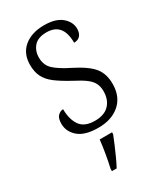

<svg xmlns="http://www.w3.org/2000/svg" viewBox="-192 -618 780 915"><g transform="rotate(-30 198.5 -161.0)"><path d="M192 10Q118 10 82.5 -20.5Q47 -51 47 -95Q47 -126 60.5 -138.5Q74 -151 89 -151Q89 -96 112.5 -61.5Q136 -27 194 -27Q246 -27 272.5 -55Q299 -83 299 -129Q299 -153 290.5 -171.5Q282 -190 260 -207Q238 -224 197 -245Q147 -272 116.5 -295Q86 -318 72 -345.5Q58 -373 58 -412Q58 -474 99.5 -508.5Q141 -543 210 -543Q274 -543 306.5 -515Q339 -487 339 -450Q339 -426 327 -412.5Q315 -399 293 -399Q293 -508 203 -508Q156 -508 134 -483Q112 -458 112 -421Q112 -379 140 -353.5Q168 -328 227 -299Q298 -263 326 -228Q354 -193 354 -138Q354 -68 309.5 -29Q265 10 192 10ZM143 208Q151 173 157.5 135Q164 97 168 61H236V71Q228 92 216.5 119Q205 146 192.5 173.5Q180 201 169 221H143Z"/></g></svg>

Font: Noto Serif Ethiopic SemiCondensed Light
Style: Regular
Weight: 300
Width: 4
Designer: Monotype Design Team
Foundry: Monotype Imaging Inc.
Version: Version 2.102; ttfautohint (v1.8.4.7-5d5b)